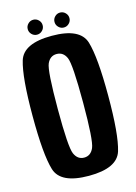

<svg xmlns="http://www.w3.org/2000/svg" viewBox="-119 -839 641 907"><g transform="rotate(-15 202.0 -386.0)"><path d="M201 4.5Q62.5 4.5 39.2 -71.8Q16 -148 16 -337.5Q16 -527 39.2 -603.5Q62.5 -680 201 -680Q339.5 -680 362.8 -603.2Q386 -526.5 386 -337.5Q386 -148 362.8 -71.8Q339.5 4.5 201 4.5ZM201 -84.5Q233.5 -84.5 248.2 -118.5Q263 -152.5 263 -337.5Q263 -525 248.2 -558Q233.5 -591 201 -591Q169 -591 154.2 -558Q139.5 -525 139.5 -337.5Q139.5 -152.5 154.2 -118.5Q169 -84.5 201 -84.5ZM136.5 -703Q121.5 -703 110.8 -713.8Q100 -724.5 100 -739.5Q100 -754.5 110.8 -765.2Q121.5 -776 136.5 -776Q151.5 -776 162.2 -765.2Q173 -754.5 173 -739.5Q173 -724.5 162.2 -713.8Q151.5 -703 136.5 -703ZM267.5 -703Q252.5 -703 241.8 -713.8Q231 -724.5 231 -739.5Q231 -754.5 241.8 -765.2Q252.5 -776 267.5 -776Q282.5 -776 293.2 -765.2Q304 -754.5 304 -739.5Q304 -724.5 293.2 -713.8Q282.5 -703 267.5 -703Z"/></g></svg>

Font: Anybody Condensed SemiBold
Style: Regular
Weight: 600
Width: 3
Designer: Tyler Finck
Foundry: Etcetera Type Company
Version: Version 1.010; ttfautohint (v1.8.3) -l 8 -r 50 -G 200 -x 14 